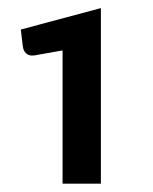

<svg xmlns="http://www.w3.org/2000/svg" viewBox="-20 -743 375 472"><path d="M228 -723.1V-291.5H133.8V-619.1L65.4 -606.9Q63.5 -606.4 59.6 -606.4Q49.8 -606.4 43.7 -612.3Q37.6 -618.2 36.1 -628.9L31.2 -670.4Z"/></svg>

Font: Lycee Sans SemiBold
Style: Regular
Weight: 600
Designer: Justin Alvin
Foundry: Alkove Design
Version: Version 1.030